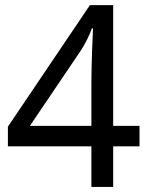

<svg xmlns="http://www.w3.org/2000/svg" viewBox="-20 -738 591 758"><path d="M530.8 -160.2H426.8V0H340.8V-160.2H11.2V-237.8L335 -717.8H426.8V-241.2H530.8ZM340.8 -241.2V-415Q340.8 -442.4 341.6 -472.4Q342.3 -502.4 343.3 -531Q344.2 -559.6 345.5 -584.5Q346.7 -609.4 347.2 -626H342.8Q339.4 -616.2 334.2 -604.2Q329.1 -592.3 323 -580.3Q316.9 -568.4 310.5 -557.1Q304.2 -545.9 298.8 -538.1L98.1 -241.2Z"/></svg>

Font: Battambang
Style: Regular
Weight: 400
Foundry: Danh Hong
Version: Version 2.00 February 6, 2013